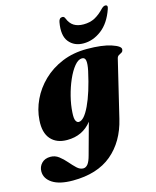

<svg xmlns="http://www.w3.org/2000/svg" viewBox="-189 -782 914 1124"><g transform="rotate(-15 267.5 -219.5)"><path d="M467 -27.5Q436 103 347.8 176.8Q259.5 250.5 111.5 250.5Q31 250.5 -11.5 222.8Q-54 195 -54 151.5Q-54 123 -34.5 102.5Q-15 82 19 82Q47 82 69.5 99.2Q92 116.5 111.8 139.5Q131.5 162.5 150 180Q168.5 197.5 188.5 197.5Q204.5 197.5 216.5 182.5Q228.5 167.5 238 131.5L290 -58Q235 12.5 141 12.5Q76.5 12.5 42 -27Q7.5 -66.5 13 -141.5Q17 -203.5 44.8 -262.5Q72.5 -321.5 121.5 -369Q170.5 -416.5 238 -444.5Q305.5 -472.5 388.5 -472.5Q481 -472.5 536 -454.2Q591 -436 588.5 -416.5Q587.5 -404 579 -399.2Q570.5 -394.5 561.5 -389.5Q552.5 -384.5 549.5 -371.5ZM211 -135.5Q208.5 -99 215.5 -85.5Q222.5 -72 233 -72Q265 -72 300.2 -146.2Q335.5 -220.5 363 -346Q371.5 -386 368.5 -406.5Q365.5 -427 347 -427Q324 -427 301 -399Q278 -371 258.5 -326.5Q239 -282 226.2 -231.2Q213.5 -180.5 211 -135.5ZM408.5 -616.5Q448 -616.5 477.5 -632.2Q507 -648 535.5 -678.5Q548 -690.5 558 -690.5Q577 -690.5 568 -666.5Q540.5 -587 489.2 -548Q438 -509 380 -509Q323.5 -509 292 -548Q260.5 -587 275 -666.5Q279.5 -690.5 298.5 -690.5Q309.5 -690.5 314 -678.5Q327 -645.5 350.2 -631Q373.5 -616.5 408.5 -616.5Z"/></g></svg>

Font: Fraunces 72pt S000 Black
Style: Italic
Weight: 900
Italic angle: -16°
Version: Version 1.000; ttfautohint (v1.8.3)